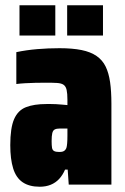

<svg xmlns="http://www.w3.org/2000/svg" viewBox="-20 -701 476 729"><path d="M131 8Q91 8 66 -9Q41 -26 30 -61.5Q19 -97 19 -150Q19 -215 33.5 -248.5Q48 -282 78.5 -294Q109 -306 156 -306Q165 -306 174 -306Q183 -306 193 -305.5Q203 -305 213.5 -304Q224 -303 236 -302V-322Q236 -346 233 -359.5Q230 -373 221.5 -379Q213 -385 196.5 -386Q180 -387 154 -387Q133 -387 113 -386.5Q93 -386 75.5 -385Q58 -384 42 -382V-503Q80 -511 121.5 -514.5Q163 -518 206 -518Q255 -518 289.5 -511Q324 -504 346.5 -488.5Q369 -473 381 -448.5Q393 -424 398 -389Q403 -354 403 -307V0H241L237 -57H227Q218 -36 204.5 -21.5Q191 -7 172.5 0.5Q154 8 131 8ZM205 -124Q213 -124 218 -125.5Q223 -127 226.5 -130.5Q230 -134 232 -139Q234 -145 235 -157Q236 -169 236 -186V-213H207Q195 -213 188 -209.5Q181 -206 178.5 -195.5Q176 -185 176 -165Q176 -149 177.5 -140Q179 -131 185.5 -127.5Q192 -124 205 -124ZM54 -566V-681H190V-566ZM235 -566V-681H371V-566Z"/></svg>

Font: Saira Condensed Black
Style: Regular
Weight: 900
Width: 3
Designer: Hector Gatti with collaboration of the Omnibus-Type team
Foundry: Omnibus-Type
Version: Version 1.101